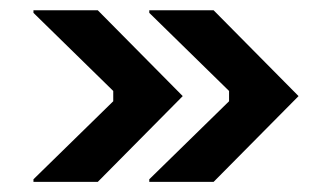

<svg xmlns="http://www.w3.org/2000/svg" viewBox="-20 -445 640 373"><path d="M170 -91.7H45V-96.7L200 -248.3V-268.3L45 -420V-425H170L335 -258.3ZM395 -91.7H270V-96.7L425 -248.3V-268.3L270 -420V-425H395L560 -258.3Z"/></svg>

Font: Familjen Grotesk Variable
Style: Regular
Weight: 400
Designer: Anders Wikstroem, Jonas Baeckman, Matilda Gysing, Kristian Moeller
Foundry: Familjen STHLM AB
Version: Version 2.000